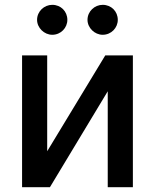

<svg xmlns="http://www.w3.org/2000/svg" viewBox="-20 -775 642 795"><path d="M175.4 -148.8V-545.5H71.4V0H186.8L426.1 -397V0H530.2V-545.5H415.8ZM133.5 -692.8C133.5 -659.8 163 -631 196.4 -631C231.9 -631 258.9 -659.8 258.9 -692.8C258.9 -728 231.9 -755 196.4 -755C163 -755 133.5 -728 133.5 -692.8ZM342.3 -692.8C342.3 -659.8 371.8 -631 405.2 -631C440.7 -631 467.7 -659.8 467.7 -692.8C467.7 -728 440.7 -755 405.2 -755C371.8 -755 342.3 -728 342.3 -692.8Z"/></svg>

Font: Magic Ui Pro Medium
Style: Regular
Weight: 500
Designer: Stefan Endress, Andreas Faust
Version: Version 1.000;FEAKit 1.0